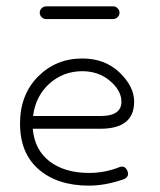

<svg xmlns="http://www.w3.org/2000/svg" viewBox="-20 -578 503 604"><path d="M260 6Q161 6 102 -45Q43 -96 43 -189Q43 -280 99.5 -337Q156 -394 239 -394Q310 -394 356 -350Q402 -306 402 -258Q402 -173 296 -173H83Q89 -106 136.5 -70Q184 -34 260 -34Q310 -34 355 -52Q373 -59 381 -40Q388 -22 369 -14Q311 6 260 6ZM239 -354Q179 -354 135.5 -315Q92 -276 84 -213H296Q362 -213 362 -258Q362 -293 326 -323.5Q290 -354 239 -354ZM336 -518H125Q117 -518 111 -524Q105 -530 105 -538Q105 -546 111 -552Q117 -558 125 -558H336Q344 -558 350 -552Q356 -546 356 -538Q356 -530 350 -524Q344 -518 336 -518Z"/></svg>

Font: Hoogli Light
Style: Regular
Weight: 300
Designer: Anand Singh Naorem
Foundry: Brand New Type
Version: Version 1.00 b007